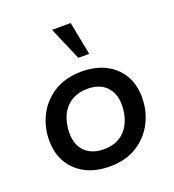

<svg xmlns="http://www.w3.org/2000/svg" viewBox="-118 -708 736 811"><g transform="rotate(-20 250.5 -303.0)"><path d="M239 10Q177 10 131.5 -13.5Q86 -37 60.5 -79.5Q35 -122 35 -180Q35 -241 61.5 -292.5Q88 -344 139 -376Q190 -408 263 -408Q324 -408 370 -384.5Q416 -361 441 -318.5Q466 -276 466 -218Q466 -158 439.5 -106Q413 -54 362.5 -22Q312 10 239 10ZM240 -67Q284 -67 314 -86.5Q344 -106 359.5 -140.5Q375 -175 375 -218Q375 -271 344.5 -301Q314 -331 262 -331Q218 -331 187.5 -311.5Q157 -292 141.5 -258Q126 -224 126 -180Q126 -127 156.5 -97Q187 -67 240 -67ZM270 -467 206 -616H290L319 -467Z"/></g></svg>

Font: Rokkitt Medium
Style: Italic
Weight: 500
Italic angle: -9°
Designer: Vernon Adams
Foundry: Vernon Adams
Version: Version 3.103